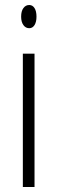

<svg xmlns="http://www.w3.org/2000/svg" viewBox="-20 -743 228 763"><path d="M117.2 0H70.8V-529.8H117.2ZM64 -676.8Q64 -698.7 73 -710.9Q82 -723.1 96.2 -723.1Q109.4 -723.1 117.2 -710.9Q125 -698.7 125 -676.8Q125 -655.8 117.2 -643.3Q109.4 -630.9 96.2 -630.9Q82 -630.9 73 -643.3Q64 -655.8 64 -676.8Z"/></svg>

Font: TypoPRO Open Sans Condensed
Style: Regular
Weight: 300
Width: 3
Foundry: Ascender Corporation
Version: Version 1.10